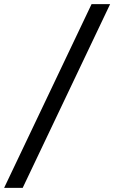

<svg xmlns="http://www.w3.org/2000/svg" viewBox="-85 -760 554 931"><path d="M-65 151 359 -740H449L25 151Z"/></svg>

Font: IBM Plex Sans Condensed Medium
Style: Italic
Weight: 500
Width: 3
Italic angle: -11°
Designer: Mike Abbink, Paul van der Laan, Pieter van Rosmalen
Foundry: Bold Monday
Version: Version 1.3